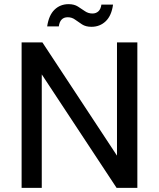

<svg xmlns="http://www.w3.org/2000/svg" viewBox="-20 -904 765 924"><path d="M84 0V-700H184L543 -155V-700H641V0H541L181 -546V0ZM207 -777Q215 -831 242.5 -857.5Q270 -884 310 -884Q337 -884 355 -872.5Q373 -861 389 -850Q405 -839 425 -839Q442 -839 453.5 -849.5Q465 -860 468 -882H524Q517 -829 489 -802Q461 -775 420 -775Q393 -775 375 -786.5Q357 -798 341.5 -809.5Q326 -821 306 -821Q269 -821 263 -777Z"/></svg>

Font: Envelope Sans Variable
Style: Regular
Weight: 500
Designer: Andreas Rasmussen / Norman Anderson
Foundry: mail.de GmbH
Version: Version 1.150